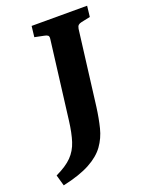

<svg xmlns="http://www.w3.org/2000/svg" viewBox="-180 -644 668 868"><g transform="rotate(-20 154.0 -209.5)"><path d="M350 -573 344 -521 301 -512Q291 -510 285.5 -505Q280 -500 278 -488L233 -129Q226 -76 215 -32Q204 12 178.5 47.5Q153 83 104 109.5Q55 136 -27 154L-42 101Q9 77 36 49.5Q63 22 75.5 -17Q88 -56 95 -112L142 -488Q144 -501 138.5 -505.5Q133 -510 121 -512L77 -521L83 -573Z"/></g></svg>

Font: Yrsa
Style: Italic
Weight: 400
Italic angle: -7.10001°
Designer: Anna Giedrys (Yrsa+Rasa design), David Brezina (Yrsa art-direction, Rasa art-direction, design)
Foundry: Rosetta Type Foundry
Version: Version 2.004